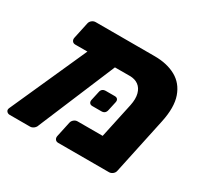

<svg xmlns="http://www.w3.org/2000/svg" viewBox="-129 -730 928 889"><g transform="rotate(30 335.5 -285.5)"><path d="M407.2 -434.3 116.1 -433.6Q105.5 -433.6 100.1 -440.9Q94.6 -448.1 96.6 -458.8L115.3 -545.9Q117.3 -556.5 126.3 -563.8Q135.4 -571 146 -571H461.5Q527.7 -571 574.6 -545.1Q621.5 -519.1 640.4 -465.1Q659.4 -411 641.5 -327L577.1 -25.1Q575.1 -14.5 566.1 -7.2Q557 0 546.4 0H275.2Q264.6 0 259.2 -7.2Q253.7 -14.5 255.7 -25.1L273.1 -106Q275.1 -116.6 283.9 -123.9Q292.6 -131.1 303.2 -131.1H437.2L477.6 -318.9Q485.3 -355.9 478.3 -381.7Q471.4 -407.5 453 -420.9Q434.6 -434.3 407.2 -434.3ZM15.9 0Q5.6 0 -0.6 -7.4Q-6.7 -14.9 -2.1 -25.5L197.5 -470.8Q202.1 -481.4 210.6 -488.3Q219.1 -495.1 229 -494.4L323.1 -493.3Q333.7 -492.9 339.6 -483.7Q345.5 -474.5 340.5 -464.3L156.4 -25.5Q153.6 -14.9 144.2 -7.4Q134.7 0 124.5 0ZM327 -226.6Q317 -226.6 312.2 -232.6Q307.4 -238.6 309 -248.6L319.6 -296.6Q323.4 -318.6 346 -318.6H394Q404 -318.6 408.8 -312.6Q413.6 -306.6 411.6 -296.6L401 -248.6Q396.7 -226.6 375 -226.6Z"/></g></svg>

Font: Rubik Light
Style: Italic
Weight: 300
Italic angle: -12°
Designer: Hubert and Fischer
Foundry: Hubert and Fischer
Version: Version 2.300;gftools[0.9.30]